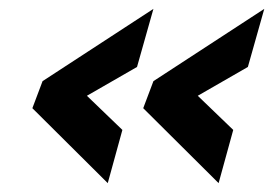

<svg xmlns="http://www.w3.org/2000/svg" viewBox="-20 -456 616 433"><path d="M576 -436 539 -305 426 -240 506 -163 473 -43 303 -212 326 -273ZM326 -436 289 -305 176 -240 256 -163 223 -43 53 -212 76 -273Z"/></svg>

Font: Titillium Web
Style: Bold Italic
Weight: 700
Italic angle: -13°
Version: Version 1.002;PS 57.000;hotconv 1.0.70;makeotf.lib2.5.55311